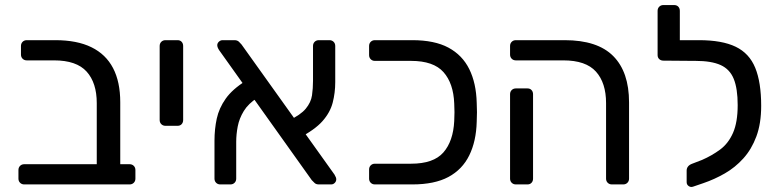

<svg xmlns="http://www.w3.org/2000/svg" viewBox="-20 -730 3087 760"><path d="M76 0Q66 0 59.5 -6.5Q53 -13 53 -23V-57Q53 -67 59.5 -73.5Q66 -80 76 -80H363V-322Q363 -402 323 -446.5Q283 -491 194 -491H86Q76 -491 69.5 -497.5Q63 -504 63 -514V-548Q63 -558 69.5 -564.5Q76 -571 86 -571H199Q285 -571 342 -543Q399 -515 427.5 -460.5Q456 -406 456 -325V-80H493Q503 -80 509.5 -73.5Q516 -67 516 -57V-23Q516 -13 509.5 -6.5Q503 0 493 0Z M635 -232Q625 -232 618.5 -238.5Q612 -245 612 -255V-548Q612 -558 618.5 -564.5Q625 -571 635 -571H683Q693 -571 699 -564.5Q705 -558 705 -548V-255Q705 -245 699 -238.5Q693 -232 683 -232Z M1242 0Q1231 0 1225 -6Q1219 -12 1214 -17L847 -532Q840 -543 840 -551Q840 -559 846.5 -565Q853 -571 861 -571H908Q919 -571 925.5 -565Q932 -559 936 -554L1304 -39Q1308 -32 1309.5 -28Q1311 -24 1311 -20Q1311 -12 1305 -6Q1299 0 1291 0ZM852 0Q842 0 835.5 -6.5Q829 -13 829 -23V-173Q829 -219 838 -260.5Q847 -302 873.5 -339.5Q900 -377 953 -410L999 -343Q963 -320 945 -290.5Q927 -261 921 -229.5Q915 -198 915 -169V-23Q915 -13 908.5 -6.5Q902 0 892 0ZM1162 -183 1121 -252Q1170 -275 1190.5 -300Q1211 -325 1215 -352.5Q1219 -380 1219 -410V-548Q1219 -558 1225.5 -564.5Q1232 -571 1242 -571H1284Q1294 -571 1300.5 -564.5Q1307 -558 1307 -548V-405Q1307 -363 1297 -324Q1287 -285 1256.5 -250.5Q1226 -216 1162 -183Z M1464 0Q1454 0 1447.5 -6.5Q1441 -13 1441 -23V-59Q1441 -69 1447.5 -75.5Q1454 -82 1464 -82H1607Q1696 -82 1735 -126.5Q1774 -171 1778 -251Q1779 -273 1779 -286Q1779 -299 1778 -320Q1775 -400 1735.5 -444.5Q1696 -489 1607 -489H1464Q1454 -489 1447.5 -495.5Q1441 -502 1441 -512V-548Q1441 -558 1447.5 -564.5Q1454 -571 1464 -571H1612Q1700 -571 1755 -541.5Q1810 -512 1837.5 -456.5Q1865 -401 1867 -323Q1868 -303 1868 -286Q1868 -269 1867 -248Q1865 -171 1837.5 -115Q1810 -59 1755 -29.5Q1700 0 1612 0Z M2402 0Q2392 0 2385.5 -6.5Q2379 -13 2379 -23V-322Q2379 -402 2339 -446.5Q2299 -491 2210 -491H2022Q2012 -491 2005.5 -497.5Q1999 -504 1999 -514V-548Q1999 -558 2005.5 -564.5Q2012 -571 2022 -571H2215Q2345 -571 2407.5 -508Q2470 -445 2470 -325V-23Q2470 -13 2463.5 -6.5Q2457 0 2447 0ZM2022 0Q2012 0 2005.5 -6.5Q1999 -13 1999 -23V-357Q1999 -367 2005.5 -373.5Q2012 -380 2022 -380H2068Q2078 -380 2084 -373.5Q2090 -367 2090 -357V-23Q2090 -13 2084 -6.5Q2078 0 2068 0Z M2723 9Q2714 12 2706 6.5Q2698 1 2698 -9V-55Q2698 -64 2703.5 -71Q2709 -78 2720 -82L2759 -97Q2798 -114 2830.5 -138Q2863 -162 2881.5 -204Q2900 -246 2900 -314Q2900 -379 2884.5 -417.5Q2869 -456 2832.5 -472.5Q2796 -489 2733 -489H2703Q2693 -489 2686.5 -495.5Q2680 -502 2680 -512V-548Q2680 -558 2686.5 -564.5Q2693 -571 2703 -571H2747Q2838 -571 2892 -545Q2946 -519 2969.5 -461.5Q2993 -404 2993 -311Q2993 -241 2974 -190Q2955 -139 2922.5 -103Q2890 -67 2849 -43.5Q2808 -20 2764 -5ZM2725 -489 2606 -490Q2596 -490 2589.5 -496Q2583 -502 2583 -512V-687Q2583 -697 2589.5 -703.5Q2596 -710 2606 -710H2648Q2659 -710 2665 -703.5Q2671 -697 2671 -687V-571H2727Z"/></svg>

Font: DVN-Rubik
Style: Regular
Weight: 400
Designer: Hubert and Fischer
Foundry: Hubert & Fischer
Version: Version 2.102